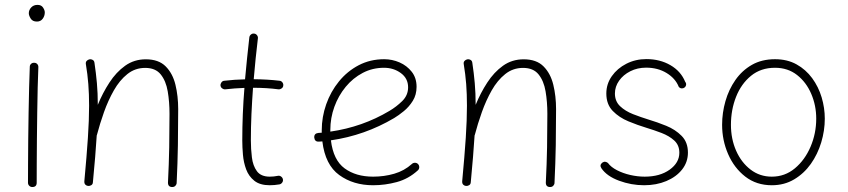

<svg xmlns="http://www.w3.org/2000/svg" viewBox="-20 -749 3474 787"><path d="M98.1 -694.8Q98.1 -708 107.9 -718.5Q117.7 -729 133.8 -729Q149.4 -729 156.5 -718Q163.6 -707 163.6 -698.2Q163.6 -683.6 155 -672.1Q146.5 -660.6 131.3 -660.6Q113.3 -660.6 105.7 -673.1Q98.1 -685.5 98.1 -694.8ZM120.6 -491.7Q127.9 -491.7 132.8 -486.3Q137.7 -481 137.2 -473.1Q135.7 -439 134.5 -390.6Q133.3 -342.3 132.6 -287.4Q131.8 -232.4 131.3 -178Q130.9 -123.5 130.6 -77.1Q130.4 -30.8 130.4 0Q130.4 17.6 112.3 17.6Q105 17.6 99.9 12.5Q94.7 7.3 94.7 0Q94.7 -30.8 95 -77.1Q95.2 -123.5 95.7 -178Q96.2 -232.4 97.2 -287.6Q98.1 -342.8 99.4 -391.6Q100.6 -440.4 102.1 -475.1Q102.1 -482.4 107.4 -487.3Q112.8 -492.2 120.6 -491.7Z M325.7 -5.9Q335.4 -110.4 340.3 -184.3Q345.2 -258.3 345.2 -315.9Q345.2 -363.8 342 -404.3Q338.9 -444.8 332 -485.8Q330.6 -494.1 335 -499Q339.4 -503.9 345.2 -505.4Q352.1 -507.3 359.1 -503.9Q366.2 -500.5 367.2 -491.7Q373.5 -449.7 377.2 -408.4Q380.9 -367.2 380.9 -319.3Q400.9 -368.2 428.5 -410.6Q456.1 -453.1 492.9 -479.5Q529.8 -505.9 577.6 -505.9Q630.4 -505.9 659.2 -476.8Q688 -447.8 699.2 -401.4Q710.4 -355 710.4 -301.8Q710.4 -226.6 709.2 -153.8Q708 -81.1 704.1 0.5Q704.1 6.8 699.2 12.2Q694.3 17.6 686 17.6Q668.5 17.6 668.5 -0.5Q672.4 -77.6 673.6 -145Q674.8 -212.4 674.8 -282.2Q674.8 -331.5 667.5 -374.5Q660.2 -417.5 638.7 -444.1Q617.2 -470.7 575.2 -470.7Q533.7 -470.7 502 -445.3Q470.2 -419.9 446.8 -378.7Q423.3 -337.4 406.2 -289.3Q389.2 -241.2 377.4 -196.3Q377 -194.8 376.5 -193.8Q374 -153.3 370.1 -105.7Q366.2 -58.1 360.8 -2Q360.4 6.3 354.2 10Q348.1 13.7 341.3 13.2Q335 12.7 330.1 8.1Q325.2 3.4 325.7 -5.9Z M1141.1 -398.4Q1140.6 -391.1 1134.5 -386.7Q1128.4 -382.3 1121.6 -382.8Q1074.2 -389.2 1017.1 -389.2Q1013.2 -335.4 1010.7 -281.7Q1008.3 -228 1008.3 -173.3Q1008.3 -138.2 1012.5 -104Q1016.6 -69.8 1033 -47.4Q1049.3 -24.9 1085.9 -24.9Q1102.1 -24.9 1119.1 -28.3Q1126 -29.8 1132.1 -25.4Q1138.2 -21 1139.6 -14.2Q1141.1 -6.8 1136.7 -0.7Q1132.3 5.4 1125.5 6.8Q1105 10.3 1085.9 10.3Q1045.4 10.3 1022.5 -8.1Q999.5 -26.4 989 -54.7Q978.5 -83 975.8 -114.7Q973.1 -146.5 973.1 -173.3Q973.1 -228 975.3 -281.7Q977.5 -335.4 981.9 -388.7Q940.9 -387.2 903.3 -382.8Q896.5 -382.3 890.6 -386.7Q884.8 -391.1 883.8 -398.4Q883.3 -405.3 887.7 -411.4Q892.1 -417.5 899.4 -418Q940.9 -422.9 984.4 -423.8Q988.3 -467.3 992.7 -510Q997.1 -552.7 1002 -595.7Q1002.9 -603 1008.8 -607.7Q1014.6 -612.3 1021.5 -611.3Q1028.8 -610.8 1033.4 -604.7Q1038.1 -598.6 1037.1 -591.8Q1032.2 -549.8 1027.8 -508.1Q1023.4 -466.3 1020 -424.3Q1076.7 -423.8 1126 -418Q1132.8 -417.5 1137.5 -411.4Q1142.1 -405.3 1141.1 -398.4Z M1692.9 -50.8Q1654.3 -15.6 1606.4 -2.7Q1558.6 10.3 1509.3 10.3Q1428.2 10.3 1370.6 -31.5Q1313 -73.2 1301.3 -169.4Q1294.4 -168.9 1287.1 -168.5Q1270 -167.5 1268.1 -185.1Q1267.1 -202.1 1284.7 -204.1Q1292 -204.6 1298.8 -205.1Q1298.8 -210 1298.8 -214.8Q1298.8 -269.5 1317.1 -321.5Q1335.4 -373.5 1369.4 -415.3Q1403.3 -457 1450.4 -481.7Q1497.6 -506.3 1554.7 -506.3Q1587.4 -506.3 1617.7 -493.2Q1647.9 -480 1667.7 -454.8Q1687.5 -429.7 1687.5 -393.1Q1687.5 -360.4 1672.1 -335.7Q1656.7 -311 1635.3 -293.5Q1613.8 -275.9 1595.7 -265.1Q1475.1 -193.8 1336.4 -173.8Q1346.2 -92.8 1392.6 -58.8Q1439 -24.9 1509.3 -24.9Q1554.7 -24.9 1595.9 -36.9Q1637.2 -48.8 1668.5 -77.1Q1673.8 -82 1681.4 -81.8Q1689 -81.5 1693.8 -76.2Q1698.7 -70.8 1698.5 -63.2Q1698.2 -55.7 1692.9 -50.8ZM1554.2 -471.2Q1506.8 -471.2 1466.8 -450.2Q1426.8 -429.2 1397 -393.1Q1367.2 -356.9 1350.6 -311.3Q1334 -265.6 1334 -216.3Q1334 -212.9 1334 -209.5Q1465.8 -228.5 1576.2 -294.4Q1604.5 -311 1628.7 -334.7Q1652.8 -358.4 1652.8 -391.1Q1652.8 -427.7 1623 -449.5Q1593.3 -471.2 1554.2 -471.2Z M1874.5 -5.9Q1884.3 -110.4 1889.2 -184.3Q1894 -258.3 1894 -315.9Q1894 -363.8 1890.9 -404.3Q1887.7 -444.8 1880.9 -485.8Q1879.4 -494.1 1883.8 -499Q1888.2 -503.9 1894 -505.4Q1900.9 -507.3 1908 -503.9Q1915 -500.5 1916 -491.7Q1922.4 -449.7 1926 -408.4Q1929.7 -367.2 1929.7 -319.3Q1949.7 -368.2 1977.3 -410.6Q2004.9 -453.1 2041.7 -479.5Q2078.6 -505.9 2126.5 -505.9Q2179.2 -505.9 2208 -476.8Q2236.8 -447.8 2248 -401.4Q2259.3 -355 2259.3 -301.8Q2259.3 -226.6 2258.1 -153.8Q2256.8 -81.1 2252.9 0.5Q2252.9 6.8 2248 12.2Q2243.2 17.6 2234.9 17.6Q2217.3 17.6 2217.3 -0.5Q2221.2 -77.6 2222.4 -145Q2223.6 -212.4 2223.6 -282.2Q2223.6 -331.5 2216.3 -374.5Q2209 -417.5 2187.5 -444.1Q2166 -470.7 2124 -470.7Q2082.5 -470.7 2050.8 -445.3Q2019 -419.9 1995.6 -378.7Q1972.2 -337.4 1955.1 -289.3Q1938 -241.2 1926.3 -196.3Q1925.8 -194.8 1925.3 -193.8Q1922.9 -153.3 1918.9 -105.7Q1915 -58.1 1909.7 -2Q1909.2 6.3 1903.1 10Q1897 13.7 1890.1 13.2Q1883.8 12.7 1878.9 8.1Q1874 3.4 1874.5 -5.9Z M2785.6 -390.1Q2780.8 -386.2 2773.9 -386.7Q2767.1 -387.2 2762.2 -393.1Q2748.5 -427.7 2712.4 -449.7Q2676.3 -471.7 2628.4 -471.7Q2592.8 -471.7 2563.7 -457Q2534.7 -442.4 2517.6 -418.2Q2500.5 -394 2500.5 -365.7Q2500.5 -334 2521.7 -313.7Q2543 -293.5 2575 -281Q2606.9 -268.6 2638.7 -258.8Q2673.3 -248.5 2710.7 -233.4Q2748 -218.3 2773.9 -192.1Q2799.8 -166 2799.8 -123.5Q2799.8 -84.5 2775.9 -54.2Q2752 -23.9 2711.2 -6.8Q2670.4 10.3 2620.1 10.3Q2567.4 10.3 2517.3 -8.3Q2467.3 -26.9 2445.3 -59.1Q2436 -72.8 2449.7 -83Q2455.6 -86.9 2461.9 -85.7Q2468.3 -84.5 2472.2 -80.6Q2484.4 -64 2509 -51.3Q2533.7 -38.6 2563.7 -31.7Q2593.8 -24.9 2622.6 -24.9Q2685.1 -24.9 2724.9 -53.5Q2764.6 -82 2764.6 -123Q2764.6 -153.8 2743.9 -172.9Q2723.1 -191.9 2691.9 -203.9Q2660.6 -215.8 2629.9 -225.1Q2594.2 -235.8 2556.2 -251.5Q2518.1 -267.1 2491.7 -294.2Q2465.3 -321.3 2465.3 -365.7Q2465.3 -404.8 2487.8 -436.8Q2510.3 -468.8 2547.6 -487.8Q2585 -506.8 2629.4 -506.8Q2685.1 -506.8 2728 -481.9Q2771 -457 2788.6 -413.6Q2793.5 -407.7 2792.2 -400.9Q2791 -394 2785.6 -390.1Z M3156.7 -506.3Q3207 -506.3 3245.1 -485.1Q3283.2 -463.9 3309.1 -428.5Q3335 -393.1 3347.9 -349.9Q3360.8 -306.6 3360.8 -262.7Q3360.8 -213.9 3346.2 -165.3Q3331.5 -116.7 3303.5 -77.1Q3275.4 -37.6 3235.1 -13.7Q3194.8 10.3 3143.6 10.3Q3080.6 10.3 3034.9 -25.1Q2989.3 -60.5 2964.6 -117.2Q2939.9 -173.8 2939.9 -237.3Q2939.9 -286.6 2953.6 -334.5Q2967.3 -382.3 2994.4 -421.1Q3021.5 -460 3062 -483.2Q3102.5 -506.3 3156.7 -506.3ZM3156.7 -471.2Q3098.6 -471.2 3058.3 -438.2Q3018.1 -405.3 2997.1 -352.1Q2976.1 -298.8 2976.1 -237.3Q2976.1 -179.7 2997.3 -131.3Q3018.6 -83 3056.4 -54Q3094.2 -24.9 3143.6 -24.9Q3197.3 -24.9 3238.3 -59.1Q3279.3 -93.3 3302.5 -147.7Q3325.7 -202.1 3325.7 -262.7Q3325.7 -316.4 3305.4 -364Q3285.2 -411.6 3247.3 -441.4Q3209.5 -471.2 3156.7 -471.2Z"/></svg>

Font: Mikhak-DS1-FD ExtraLight
Style: Regular
Weight: 200
Designer: Amin Abedi
Version: Version 3.2